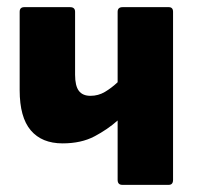

<svg xmlns="http://www.w3.org/2000/svg" viewBox="-20 -517 551 537"><path d="M322 0Q309 0 309 -14V-180Q281 -155 244 -135.5Q207 -116 155 -116Q97 -116 66 -152.5Q35 -189 35 -265V-484Q35 -497 48 -497H176Q190 -497 190 -484V-308Q190 -277 200.5 -263Q211 -249 233 -249Q255 -249 273.5 -260Q292 -271 309 -287V-484Q309 -497 323 -497H452Q464 -497 464 -484V-14Q464 0 452 0Z"/></svg>

Font: Sofia Sans Semi Condensed Black
Style: Regular
Weight: 900
Designer: Botio Nikoltchev, Ani Petrova
Foundry: lettersoup
Version: Version 4.100; ttfautohint (v1.8.4.7-5d5b)